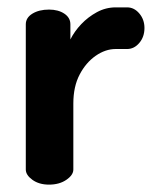

<svg xmlns="http://www.w3.org/2000/svg" viewBox="-20 -501 415 521"><path d="M113 0Q86 0 68 -13Q50 -26 50 -41V-435Q50 -453 68 -464Q86 -475 113 -475Q138 -475 154.5 -464Q171 -453 171 -435V-394Q182 -416 200.5 -435.5Q219 -455 243 -468Q267 -481 294 -481H325Q344 -481 358 -464.5Q372 -448 372 -425Q372 -401 358 -384.5Q344 -368 325 -368H294Q266 -368 239.5 -349.5Q213 -331 196 -298.5Q179 -266 179 -220V-41Q179 -26 160 -13Q141 0 113 0Z"/></svg>

Font: Dosis ExtraLight
Style: Bold
Weight: 700
Version: Version 3.001; ttfautohint (v1.8.2)